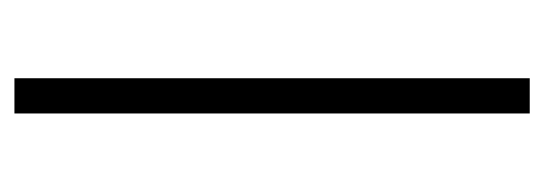

<svg xmlns="http://www.w3.org/2000/svg" viewBox="-264 -490 754 266"><g transform="rotate(90 113.0 -357.0)"><path d="M88.4 0V-713.9H137.2V0Z"/></g></svg>

Font: Open Sans SemiCondensed Light
Style: Regular
Weight: 300
Width: 4
Designer: Monotype Design Team
Foundry: Monotype Imaging Inc.
Version: Version 3.000